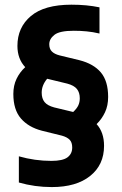

<svg xmlns="http://www.w3.org/2000/svg" viewBox="-20 -768 506 799"><path d="M195.5 10.5Q124.5 10.5 58.5 -8.5V-117.5Q125 -98.5 194 -98.5Q241 -98.5 260.8 -113.2Q280.5 -128 280.5 -154Q280.5 -175.5 269.8 -186.5Q259 -197.5 237.5 -203.5L154.5 -224Q98.5 -238.5 67 -275Q35.5 -311.5 35.5 -377Q35.5 -412 48.8 -439.8Q62 -467.5 85 -488.5Q52.5 -523 52.5 -577Q52.5 -654 108.5 -701.2Q164.5 -748.5 277 -748.5Q309 -748.5 338.2 -745.8Q367.5 -743 394 -737.5V-628.5Q366.5 -635 340.2 -637.5Q314 -640 287 -640Q228 -640 206.5 -623Q185 -606 185 -584Q185 -564.5 195.8 -553.8Q206.5 -543 228 -537.5L310.5 -517.5Q369.5 -502.5 399.8 -466.5Q430 -430.5 430 -364.5Q430 -328.5 417 -300.8Q404 -273 382 -251.5Q413 -217.5 413 -161Q413 -82 355.2 -35.8Q297.5 10.5 195.5 10.5ZM205.5 -321 284.5 -302Q300 -316.5 306 -329.8Q312 -343 312 -359Q312 -383 300 -397.8Q288 -412.5 260 -420L177.5 -440Q176.5 -440 176 -440Q153.5 -413 153.5 -382.5Q153.5 -358 165.5 -343.2Q177.5 -328.5 205.5 -321Z"/></svg>

Font: Encode Sans Cnd
Style: Bold
Weight: 700
Width: 3
Designer: Multiple Designers
Foundry: Impallari Type
Version: Version 3.002; ttfautohint (v1.8.3) -l 8 -r 50 -G 200 -x 14 